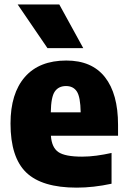

<svg xmlns="http://www.w3.org/2000/svg" viewBox="-20 -828 569 858"><path d="M322.5 10.5Q167.5 10.5 97.2 -57.2Q27 -125 27 -276Q27 -410.5 91.2 -484Q155.5 -557.5 276.5 -557.5Q390.5 -557.5 449 -483.2Q507.5 -409 507.5 -270V-221.5H207.5Q211 -169 240.8 -148.5Q270.5 -128 347 -128Q378 -128 411.5 -132.5Q445 -137 478.5 -144.5V-7Q397.5 10.5 322.5 10.5ZM275 -443.5Q242 -443.5 225 -419.2Q208 -395 207 -326H340.5Q339.5 -394.5 323.5 -419Q307.5 -443.5 275 -443.5ZM192 -613 59 -808H245L352 -613Z"/></svg>

Font: Encode Sans SemiCondensed SemiCondensed ExtraBold
Style: Regular
Weight: 800
Width: 4
Designer: Multiple Designers
Foundry: Impallari Type
Version: Version 3.000; ttfautohint (v1.8.3) -l 8 -r 50 -G 200 -x 14 